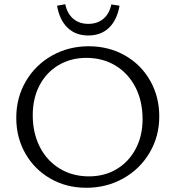

<svg xmlns="http://www.w3.org/2000/svg" viewBox="-20 -883 830 909"><path d="M57 -325Q57 -421 102.5 -498.5Q148 -576 226.5 -620Q305 -664 400 -664Q495 -664 571.5 -620.5Q648 -577 691 -501Q734 -425 734 -332Q734 -237 688 -159.5Q642 -82 563 -38Q484 6 389 6Q294 6 218.5 -37.5Q143 -81 100 -156.5Q57 -232 57 -325ZM655 -319Q655 -404 621.5 -469.5Q588 -535 527.5 -572Q467 -609 389 -609Q315 -609 257 -574.5Q199 -540 167 -478.5Q135 -417 135 -338Q135 -253 168.5 -187.5Q202 -122 262.5 -85Q323 -48 401 -48Q475 -48 532.5 -82.5Q590 -117 622.5 -178.5Q655 -240 655 -319ZM250 -856 289 -863Q298 -819 326.5 -794.5Q355 -770 398 -770Q441 -770 469.5 -794Q498 -818 507 -862L546 -856Q534 -788 496 -751.5Q458 -715 398 -715Q338 -715 300 -751.5Q262 -788 250 -856Z"/></svg>

Font: Ysabeau
Style: Regular
Weight: 400
Designer: Christian Thalmann (Catharsis Fonts)
Version: Version 0.003